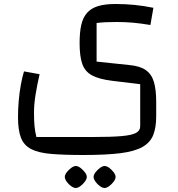

<svg xmlns="http://www.w3.org/2000/svg" viewBox="-20 -500 891 960"><path d="M359 440Q349 440 336 431Q323 422 313.5 408.5Q304 395 304 385Q304 374 313.5 361.5Q323 349 336 339.5Q349 330 359 330Q370 330 382.5 339.5Q395 349 404.5 361.5Q414 374 414 385Q414 395 404.5 408Q395 421 382 430.5Q369 440 359 440ZM503 440Q493 440 480 431Q467 422 457.5 408.5Q448 395 448 385Q448 374 457.5 361.5Q467 349 480 339.5Q493 330 503 330Q514 330 526.5 339.5Q539 349 548.5 361.5Q558 374 558 385Q558 395 548.5 408Q539 421 526 430.5Q513 440 503 440ZM70 86Q70 47 73.5 5.5Q77 -36 84 -75Q91 -114 100 -143L178 -129Q166 -77 158 -28Q150 21 150 64Q150 102 152.5 129.5Q155 157 162 185H445Q537 185 588 180.5Q639 176 660 164.5Q681 153 681 132V-79L541 -96Q475 -104 439.5 -123.5Q404 -143 391 -181.5Q378 -220 378 -285Q378 -339 386.5 -376Q395 -413 415.5 -436Q436 -459 470.5 -469.5Q505 -480 557 -480Q606 -480 652 -475.5Q698 -471 747 -461L732 -375Q685 -383 645.5 -386.5Q606 -390 565 -390Q534 -390 510 -389Q486 -388 463 -385V-192L625 -175Q680 -170 709 -149.5Q738 -129 749.5 -90.5Q761 -52 761 10V81Q761 138 746 175.5Q731 213 692 235Q653 257 582 266Q511 275 398 275Q299 275 235 269.5Q171 264 135 245Q99 226 84.5 188Q70 150 70 86Z"/></svg>

Font: Changa
Style: Regular
Weight: 400
Designer: Eduardo Rodriguez Tunni
Foundry: Eduardo Rodriguez Tunni
Version: Version 3.003